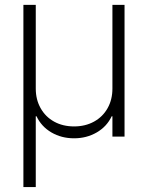

<svg xmlns="http://www.w3.org/2000/svg" viewBox="-20 -550 596 773"><path d="M74.2 -530.3H124V-193.4Q124 -148.9 143.6 -114.3Q163.1 -79.6 198 -60.3Q232.9 -41 278.3 -41Q323.2 -41 358.4 -60.3Q393.6 -79.6 413.1 -114.3Q432.6 -148.9 432.6 -193.4V-530.3H481.4V0H432.6V-82H429.7Q410.2 -40.5 369.4 -16.8Q328.6 6.8 278.3 6.8Q227.5 6.8 187 -16.8Q146.5 -40.5 127 -82H124V203.1H74.2Z"/></svg>

Font: Pretendard Std ExtraLight
Style: Regular
Weight: 200
Designer: Base glyphs from Inter by Rasmus Andersson; Hangeul glyphs from Noto Sans CJK(Source Han Sans) by Jang Soo-young and Kan
Foundry: Kil Hyung-jin
Version: Version 1.309